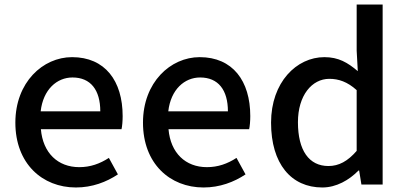

<svg xmlns="http://www.w3.org/2000/svg" viewBox="-20 -817 1800 850"><path d="M316 13C388 13 451 -11 502 -45L462 -118C422 -92 380 -77 331 -77C236 -77 170 -140 161 -245H518C521 -258 523 -281 523 -303C523 -459 445 -564 299 -564C170 -564 48 -453 48 -274C48 -93 167 13 316 13ZM160 -324C171 -421 232 -474 301 -474C381 -474 424 -419 424 -324Z M881 13C953 13 1016 -11 1067 -45L1027 -118C987 -92 945 -77 896 -77C801 -77 735 -140 726 -245H1083C1086 -258 1088 -281 1088 -303C1088 -459 1010 -564 864 -564C735 -564 613 -453 613 -274C613 -93 732 13 881 13ZM725 -324C736 -421 797 -474 866 -474C946 -474 989 -419 989 -324Z M1407 13C1469 13 1526 -20 1567 -62H1570L1580 0H1674V-797H1559V-593L1564 -502C1519 -540 1479 -564 1416 -564C1293 -564 1180 -453 1180 -274C1180 -92 1269 13 1407 13ZM1434 -82C1348 -82 1299 -151 1299 -276C1299 -395 1361 -468 1438 -468C1479 -468 1518 -455 1559 -418V-149C1519 -103 1480 -82 1434 -82Z"/></svg>

Font: Noto Sans T Chinese Medium
Style: Regular
Weight: 500
Designer: Ryoko NISHIZUKA (kana & ideographs); Paul D. Hunt (Latin, Greek & Cyrillic); Wenlong ZHANG (bopomofo); Sandoll Communica
Foundry: Adobe Systems Incorporated
Version: Version 1.000;PS 1;hotconv 1.0.78;makeotf.lib2.5.61930